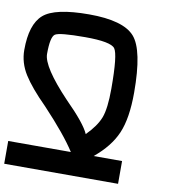

<svg xmlns="http://www.w3.org/2000/svg" viewBox="-93 -957 937 1038"><g transform="rotate(10 375.0 -437.5)"><path d="M625 0H0V-125H343.8Q289.1 -210.9 164.1 -343.8Q78.1 -429.7 39.1 -492.2Q0 -554.7 0 -625Q0 -765.6 62.5 -820.3Q125 -875 312.5 -875Q500 -875 562.5 -804.7Q625 -734.4 625 -500Q625 -359.4 589.8 -277.3Q554.7 -195.3 468.8 -125H625ZM500 -500Q500 -687.5 476.6 -718.8Q453.1 -750 312.5 -750Q171.9 -750 148.4 -734.4Q125 -718.8 125 -625Q125 -554.7 273.4 -398.4Q382.8 -289.1 406.2 -234.4Q460.9 -289.1 480.5 -339.8Q500 -390.6 500 -500Z"/></g></svg>

Font: CraftyPE
Style: Regular
Weight: 400
Designer: Erek Butcher
Foundry: Haunted Coop
Version: Version 0.018;April 4, 2024;FontCreator 15.0.0.2962 64-bit